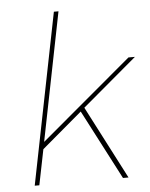

<svg xmlns="http://www.w3.org/2000/svg" viewBox="-53 -786 650 830"><g transform="rotate(-5 272.0 -371.0)"><path d="M544 -517 307 -317 471 0H447L290 -302L115 -154L84 0H64L212 -742H232L121 -185L516 -517Z"/></g></svg>

Font: TypoPRO Montserrat Alternates
Style: Italic
Weight: 250
Italic angle: -11.3°
Designer: Julieta Ulanovsky
Foundry: Julieta Ulanovsky
Version: Version 6.001